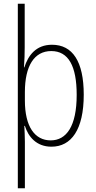

<svg xmlns="http://www.w3.org/2000/svg" viewBox="-20 -873 518 1034"><path d="M431 -363C431 -542 371 -632 260 -632C174 -632 132 -575 111 -510H109C112 -545 113 -588 113 -619V-853H76V141H114V-109C114 -141 112 -172 111 -195H114C132 -138 175 -83 257 -83C364 -83 431 -175 431 -363ZM393 -362C393 -192 337 -117 253 -117C168 -117 114 -190 114 -332V-377C114 -517 164 -598 256 -598C349 -598 393 -517 393 -362Z"/></svg>

Font: Noto Sans Kannada UI Condensed ExtraLight
Style: Regular
Weight: 200
Width: 3
Designer: Jelle Bosma - Monotype Design Team
Foundry: Monotype Imaging Inc.
Version: Version 2.005